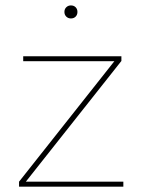

<svg xmlns="http://www.w3.org/2000/svg" viewBox="-20 -699 533 719"><path d="M245.6 -629.9Q235.4 -629.9 228.3 -636.7Q221.2 -643.6 221.2 -654.3Q221.2 -665 228.3 -671.9Q235.4 -678.7 245.6 -678.7Q256.3 -678.7 263.2 -671.9Q270 -665 270 -654.3Q270 -643.6 263.2 -636.7Q256.3 -629.9 245.6 -629.9ZM441.9 0H51.3V-18.6L408.2 -469.7H66.9V-488.3H434.6V-470.7L76.7 -18.6H441.9Z"/></svg>

Font: Kumbh Sans Thin
Style: Regular
Weight: 250
Version: Version 1.004